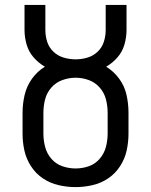

<svg xmlns="http://www.w3.org/2000/svg" viewBox="-20 -755 616 783"><path d="M288 8Q323 8 357.5 0Q392 -8 421 -27.5Q450 -47 469.5 -77Q489 -107 496.5 -141Q504 -175 504 -210V-295Q504 -332 496 -368Q488 -404 466 -434Q444 -464 413 -483Q439 -498 459 -521Q479 -544 487.5 -573.5Q496 -603 496 -633V-735H411V-633Q411 -608 403.5 -584.5Q396 -561 378 -544Q360 -527 336.5 -520Q313 -513 288 -513Q264 -513 240 -520Q216 -527 198 -544Q180 -561 172.5 -584.5Q165 -608 165 -633V-735H80V-633Q80 -603 88.5 -573.5Q97 -544 117 -521Q137 -498 163 -483Q132 -464 110.5 -434Q89 -404 80.5 -368Q72 -332 72 -295V-210Q72 -175 79.5 -141Q87 -107 106.5 -77Q126 -47 155 -27.5Q184 -8 218.5 0Q253 8 288 8ZM288 -68Q261 -68 234.5 -77Q208 -86 189.5 -107.5Q171 -129 164 -156Q157 -183 157 -210V-295Q157 -323 164 -350Q171 -377 189.5 -398Q208 -419 234.5 -428.5Q261 -438 288 -438Q316 -438 342 -428.5Q368 -419 386.5 -398Q405 -377 412 -350Q419 -323 419 -295V-210Q419 -183 412 -156Q405 -129 386.5 -107.5Q368 -86 342 -77Q316 -68 288 -68Z"/></svg>

Font: Iosevka Sparkle
Style: Regular
Weight: 400
Designer: Belleve Invis
Foundry: Belleve Invis
Version: Version 4.5.0; ttfautohint (v1.8.3)